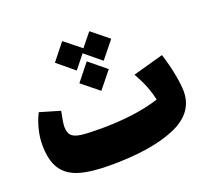

<svg xmlns="http://www.w3.org/2000/svg" viewBox="-118 -826 1103 999"><g transform="rotate(-20 433.5 -326.5)"><path d="M822 -211Q822 -91 690.5 -35.5Q559 20 334 20Q224 20 160 0Q96 -20 65.5 -68Q35 -116 35 -202Q35 -243 46 -286.5Q57 -330 76 -367L188 -334Q175 -271 175 -251Q175 -217 190 -201.5Q205 -186 240.5 -181Q276 -176 349 -176Q542 -176 675 -219Q667 -256 653.5 -291.5Q640 -327 611 -380L780 -427Q801 -360 811.5 -302.5Q822 -245 822 -211ZM336 -503 243 -580 317 -673 408 -600 467 -673 561 -597 485 -503 395 -577ZM401 -530 495 -453 420 -360 326 -436Z"/></g></svg>

Font: FiraGO Heavy
Style: Italic
Weight: 900
Italic angle: -8°
Designer: bBox Type GmbH
Foundry: bBox Type GmbH
Version: Version 1.001